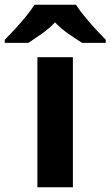

<svg xmlns="http://www.w3.org/2000/svg" viewBox="-79 -786 464 806"><path d="M227 0H78V-546H227ZM240 -766Q254 -744 276.5 -716.5Q299 -689 323 -663Q347 -637 365 -619V-606H266Q240 -622 209 -643.5Q178 -665 152 -692Q126 -665 96 -644Q66 -623 40 -606H-59V-619Q-40 -638 -16.5 -663.5Q7 -689 29.5 -716.5Q52 -744 66 -766Z"/></svg>

Font: Noto Sans Vithkuqi
Style: Bold
Weight: 700
Version: Version 1.001; ttfautohint (v1.8.4.7-5d5b)